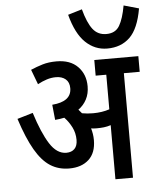

<svg xmlns="http://www.w3.org/2000/svg" viewBox="-59 -939 814 990"><g transform="rotate(-5 348.0 -444.5)"><path d="M405 -211Q405 -145 367.5 -110.5Q330 -76 266 -76Q211 -76 168.5 -103Q126 -130 90.5 -191Q55 -252 22 -354L103 -378Q136 -273 172.5 -215.5Q209 -158 258 -158Q285 -158 300.5 -173.5Q316 -189 316 -220Q316 -255 301 -285Q286 -315 263 -339Q240 -334 215 -332L207 -411Q307 -419 307 -488Q307 -519 288 -535Q269 -551 238 -551Q214 -551 190.5 -543.5Q167 -536 143 -523L114 -600Q144 -613 175.5 -622.5Q207 -632 248 -632Q319 -632 358 -592Q397 -552 397 -490Q397 -452 381.5 -422.5Q366 -393 339 -374Q348 -364 356 -354Q383 -349 413 -349Q460 -349 498 -362V-541H443V-622H671V-541H589V0H498V-280Q480 -274 462 -272Q444 -270 424 -270Q412 -270 396 -272Q400 -258 402.5 -243Q405 -228 405 -211ZM696 -867Q678 -763 632.5 -719Q587 -675 515 -675Q451 -675 403 -721Q355 -767 329 -866L402 -888Q421 -817 447 -783.5Q473 -750 517 -750Q564 -750 585 -785.5Q606 -821 618 -889Z"/></g></svg>

Font: Noto Sans Condensed Medium
Style: Regular
Weight: 500
Width: 3
Designer: Monotype Design Team
Foundry: Monotype Imaging Inc.
Version: Version 2.013; ttfautohint (v1.8.4.7-5d5b)